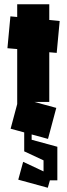

<svg xmlns="http://www.w3.org/2000/svg" viewBox="-20 -654 316 904"><path d="M206 0 30 -48 61 -164V-423L15 -427L29 -577L61 -574V-634H212V-560L261 -555L247 -405L212 -408V-174H142L245 -146ZM250 195H215L205 230L66 192L89 108L185 153V101L95 59H94V-39H129V4L250 37Z"/></svg>

Font: Blaka Ink
Style: Regular
Weight: 400
Designer: Mohamed Gaber
Foundry: Kief Type Foundry
Version: Version 1.003; ttfautohint (v1.8.4.7-5d5b)